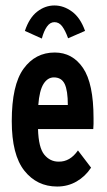

<svg xmlns="http://www.w3.org/2000/svg" viewBox="-20 -671 390 702"><path d="M189 11Q115 11 69 -47Q23 -105 23 -228Q23 -360 66 -419.5Q109 -479 180 -479Q245 -479 283.5 -422.5Q322 -366 322 -239Q322 -228 322 -218Q322 -208 321 -199H119Q121 -131 142 -105.5Q163 -80 194 -80Q236 -79 265 -121L313 -58Q292 -26 260 -7.5Q228 11 189 11ZM120 -287H228Q228 -340 216.5 -364Q205 -388 177 -388Q154 -388 139 -364Q124 -340 120 -287ZM133 -530 71 -558Q87 -606 116 -628.5Q145 -651 179 -651Q213 -651 243.5 -628.5Q274 -606 291 -558L229 -531Q219 -559 207.5 -574.5Q196 -590 179 -590Q163 -590 151.5 -573.5Q140 -557 133 -530Z"/></svg>

Font: Inconsolata ExtraCondensed ExtraBold
Style: Regular
Weight: 800
Width: 2
Monospace: yes
Designer: Raph Levien, Cyreal, Brenton Simpson
Foundry: Raph Levien, Cyreal, Google
Version: Version 3.001; ttfautohint (v1.8.2.53-6de2)